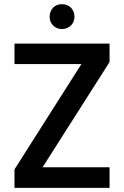

<svg xmlns="http://www.w3.org/2000/svg" viewBox="-20 -905 598 925"><path d="M507.8 -99.1V0H49.8V-88.9L372.1 -596.2H49.8V-694.8H507.8V-606L185.1 -99.1ZM219.2 -825.2Q219.2 -850.1 235.8 -868.2Q252.4 -884.8 278.8 -884.8Q303.7 -884.8 321.8 -868.2Q338.9 -849.6 338.9 -825.2Q338.9 -799.3 321.8 -782.2Q303.2 -765.1 278.8 -765.1Q252.9 -765.1 235.8 -782.2Q219.2 -798.8 219.2 -825.2Z"/></svg>

Font: PoppinsZ Medium
Style: Regular
Weight: 500
Designer: Ninad Kale (Devanagari), Jonny Pinhorn (Latin)
Foundry: Indian Type Foundry
Version: Version 3.002;FEAKit 1.0